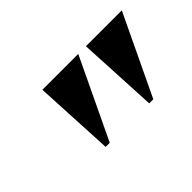

<svg xmlns="http://www.w3.org/2000/svg" viewBox="-48 -862 530 530"><g transform="rotate(-45 217.5 -596.5)"><path d="M137 -479H153L265 -714H125ZM307 -479H323L435 -714H295Z"/></g></svg>

Font: Noto Serif Display Condensed ExtraBold
Style: Italic
Weight: 800
Width: 3
Italic angle: -12°
Designer: Monotype Design Team
Foundry: Monotype Imaging Inc.
Version: Version 2.009